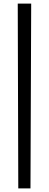

<svg xmlns="http://www.w3.org/2000/svg" viewBox="-20 -780 271 1071"><path d="M82 271 79 -760H154L150 271Z"/></svg>

Font: Sumana
Style: Regular
Weight: 400
Designer: Cyreal, Alexei Vanyashin (Devanagari), Olga Karpushina (Latin)
Foundry: Cyreal
Version: Version 1.015;PS 001.015;hotconv 1.0.70;makeotf.lib2.5.58329